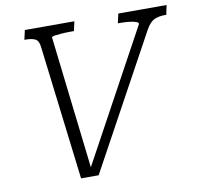

<svg xmlns="http://www.w3.org/2000/svg" viewBox="-80 -793 912 882"><g transform="rotate(-10 376.5 -352.0)"><path d="M284 -12 270 -16 613 -646Q615 -652 604 -656.5Q593 -661 573.5 -663.5Q554 -666 530 -666H518L528 -710H753L744 -666H738Q709 -666 688 -656.5Q667 -647 648 -613L310 6H228L152 -619Q149 -650 132.5 -658Q116 -666 87 -666H82L92 -710H323L313 -666H299Q276 -666 255.5 -664.5Q235 -663 222.5 -661Q210 -659 209 -655Z"/></g></svg>

Font: Roboto Serif 20pt ExtraLight
Style: Italic
Weight: 250
Italic angle: -10°
Version: Version 1.007